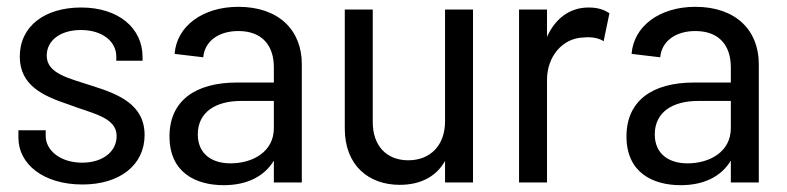

<svg xmlns="http://www.w3.org/2000/svg" viewBox="-20 -535 2308 563"><path d="M222 6C331 6 404 -51 404 -139C404 -229 327 -259 251 -283C181 -306 117 -319 117 -372C117 -417 158 -447 217 -447C281 -447 321 -413 321 -369V-357H398V-368C398 -453 327 -513 218 -513C111 -513 38 -458 38 -369C38 -283 109 -253 180 -229C250 -202 322 -192 322 -136C322 -91 282 -58 221 -58C156 -58 114 -95 114 -136V-153H34V-131C34 -54 107 6 222 6Z M783 -338V-293H675C552 -293 477 -239 477 -135C477 -29 554 8 636 8C702 8 754 -16 783 -64V0H865V-347C865 -446 798 -515 679 -515C574 -515 498 -458 492 -377L576 -367C580 -414 621 -444 679 -444C750 -444 783 -400 783 -338ZM560 -141C560 -206 612 -239 687 -239H783V-159C783 -90 721 -56 656 -56C602 -56 560 -83 560 -141Z M1152 7C1213 7 1259 -17 1285 -63V0H1367V-507H1285V-179C1285 -110 1243 -65 1177 -65C1114 -65 1073 -107 1073 -177V-507H991V-158C991 -51 1060 7 1152 7Z M1502 0H1584V-301C1584 -370 1630 -423 1690 -425C1717 -428 1739 -422 1750 -414L1767 -496C1754 -505 1736 -513 1706 -513C1648 -513 1607 -478 1584 -427V-507H1502Z M2123 -338V-293H2015C1892 -293 1817 -239 1817 -135C1817 -29 1894 8 1976 8C2042 8 2094 -16 2123 -64V0H2205V-347C2205 -446 2138 -515 2019 -515C1914 -515 1838 -458 1832 -377L1916 -367C1920 -414 1961 -444 2019 -444C2090 -444 2123 -400 2123 -338ZM1900 -141C1900 -206 1952 -239 2027 -239H2123V-159C2123 -90 2061 -56 1996 -56C1942 -56 1900 -83 1900 -141Z"/></svg>

Font: Vanilla Cream Book
Style: Regular
Weight: 400
Designer: Jeremy Tribby, Jinavaṁso
Foundry: Tribby Type
Version: Version 1.422;Glyphs 3.1.2 (3151)